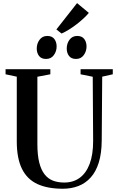

<svg xmlns="http://www.w3.org/2000/svg" viewBox="-20 -1178 740 1207"><path d="M375 8.5Q278.5 8.5 214.2 -21.5Q150 -51.5 117.8 -117.2Q85.5 -183 85.5 -289V-696L15 -711V-743H296.5V-711L215 -695.5V-271.5Q215 -202.5 226.8 -156Q238.5 -109.5 260.5 -81.8Q282.5 -54 313.5 -42.2Q344.5 -30.5 384 -30.5Q440.5 -30.5 481 -60Q521.5 -89.5 543.5 -147.5Q565.5 -205.5 565.5 -291.5L563 -695.5L486.5 -711V-743H689V-711L622.5 -696L619.5 -295.5Q619 -214 601 -156.2Q583 -98.5 550 -62Q517 -25.5 472.5 -8.5Q428 8.5 375 8.5ZM269 -807.5Q240 -807.5 225.5 -826.2Q211 -845 211 -873Q211 -904.5 228.8 -928.2Q246.5 -952 277 -952H278Q307 -952 321.5 -933Q336 -914 336 -886Q336 -855.5 318.5 -831.5Q301 -807.5 270 -807.5ZM457.5 -807.5Q428.5 -807.5 414 -826.2Q399.5 -845 399.5 -873Q399.5 -904.5 417 -928.2Q434.5 -952 465 -952H466Q495 -952 509.5 -933Q524 -914 524 -886Q524 -855.5 506.5 -831.5Q489 -807.5 458.5 -807.5ZM366.5 -967.5 334.5 -993 464.5 -1158.5 538.5 -1097Q525 -1080.5 504.8 -1061.8Q484.5 -1043 461 -1025Q437.5 -1007 413.5 -992Q389.5 -977 367.5 -967.5Z"/></svg>

Font: Merriweather 96pt SemiBold
Style: Regular
Weight: 600
Version: Version 2.100